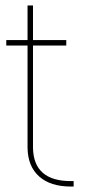

<svg xmlns="http://www.w3.org/2000/svg" viewBox="-20 -694 355 704"><path d="M101 -527H213H223V-547H213H101V-664V-674H81V-664V-547H13H3V-527H13H81V-152Q82 -84 123.5 -47Q165 -10 240 -10H250V-30H240Q103 -30 101 -152Z"/></svg>

Font: Nordica Plus
Style: NordicaClassicUltraLight
Weight: 300
Version: Version 1